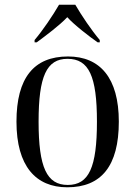

<svg xmlns="http://www.w3.org/2000/svg" viewBox="-20 -786 575 816"><path d="M127 -616V-606H136C174 -634 233 -678 266 -713C293 -682 363 -628 395 -606H404V-616C369 -657 326 -721 300 -766H231C205 -721 162 -657 127 -616ZM266 10C410 10 485 -80 485 -269C485 -455 405 -546 269 -546C124 -546 50 -455 50 -269C50 -80 132 10 266 10ZM268 0C179 0 144 -74 144 -269C144 -462 178 -536 267 -536C358 -536 392 -462 392 -269C392 -75 358 0 268 0Z"/></svg>

Font: Noto Serif Display SemiCondensed
Style: Regular
Weight: 400
Width: 4
Designer: Monotype Design Team
Foundry: Monotype Imaging Inc.
Version: Version 2.009